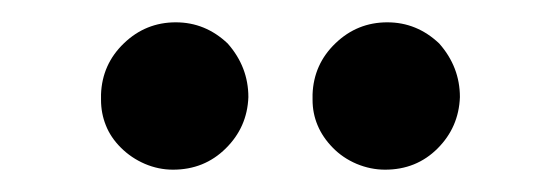

<svg xmlns="http://www.w3.org/2000/svg" viewBox="-20 -651 488 172"><path d="M135 -499Q122 -499 109.8 -504.2Q97.5 -509.5 88.2 -518.8Q79 -528 74.8 -538.8Q70.5 -549.5 70.5 -561.5V-566.5Q71.5 -593.5 91 -612.2Q110.5 -631 137.5 -631Q164 -631 184 -612Q202.5 -591 202.5 -564Q201.5 -537 182.2 -518Q163 -499 135 -499ZM325 -499Q312 -499 299.5 -504.2Q287 -509.5 278 -518.8Q269 -528 264.5 -538.8Q260 -549.5 260 -561.5V-566.5Q261 -593.5 280.5 -612.2Q300 -631 327 -631Q353.5 -631 373.5 -612Q392 -591 392 -564Q391 -537 372 -518Q353 -499 325 -499Z"/></svg>

Font: Lucymar Sans SemiBold
Style: Italic
Weight: 600
Italic angle: -10°
Foundry: The League of Moveable Type (original font) / Main changes by Cristiano Sobral with portions from Mirco Monsees
Version: Version 2.00;August 30, 2020;FontCreator 13.0.0.2681 64-bit